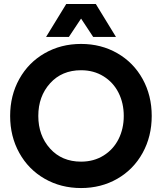

<svg xmlns="http://www.w3.org/2000/svg" viewBox="-20 -931 811 962"><path d="M386.2 -710.9Q486.8 -710.9 567.9 -664.3Q648.9 -617.7 694.6 -535.2Q740.2 -452.6 740.2 -350.1Q740.2 -247.6 694.6 -164.8Q648.9 -82 567.9 -35.4Q486.8 11.2 386.2 11.2Q285.2 11.2 203.9 -35.4Q122.6 -82 76.7 -164.8Q30.8 -247.6 30.8 -350.1Q30.8 -452.6 76.7 -535.2Q122.6 -617.7 203.9 -664.3Q285.2 -710.9 386.2 -710.9ZM386.2 -121.1Q449.7 -121.1 498.8 -151.6Q547.9 -182.1 574 -234.1Q600.1 -286.1 600.1 -350.1Q600.1 -414.1 574 -466.1Q547.9 -518.1 498.8 -548.6Q449.7 -579.1 386.2 -579.1Q290 -579.1 231 -513.7Q171.9 -448.2 171.9 -350.1Q171.9 -252 231 -186.5Q290 -121.1 386.2 -121.1ZM210.9 -746.1 312 -911.1H460L561 -746.1H446.8L386.2 -837.9L325.2 -746.1Z"/></svg>

Font: TASA Explorer
Style: Bold
Weight: 700
Designer: Weizhong Zhang
Foundry: Local Remote
Version: Version 1.000;Glyphs 3.1.2 (3151)